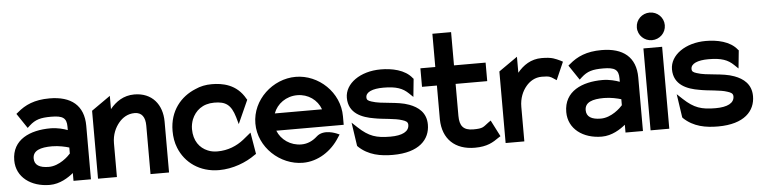

<svg xmlns="http://www.w3.org/2000/svg" viewBox="-42 -843 4181 1053"><g transform="rotate(-5 2048.0 -316.5)"><path d="M196 11C252 11 299 -20 327 -43V0H423V-295C423 -407 354 -462 235 -462C152 -462 100 -438 57 -401L47 -393L102 -311L115 -323C148 -353 177 -361 235 -361C299 -361 320 -347 320 -299V-280C299 -288 264 -298 226 -298C114 -298 13 -255 13 -140C13 -47 93 11 196 11ZM226 -199C263 -199 301 -190 320 -184V-151C308 -137 258 -88 199 -88C148 -88 120 -105 120 -141C120 -185 162 -199 226 -199Z M566 0V-186C566 -234 584 -272 606 -298C626 -322 655 -341 693 -341C733 -341 751 -313 751 -267V0H853V-280C853 -374 798 -443 700 -443C641 -443 598 -413 566 -374V-447L462 -374V0Z M909 -131C942 -48 1021 11 1128 11C1204 11 1278 -18 1329 -55L1337 -60L1317 -179L1273 -143C1235 -113 1186 -92 1128 -92C1109 -92 1091 -95 1075 -102C1031 -120 999 -161 999 -226C999 -245 1003 -263 1009 -279C1028 -325 1068 -360 1133 -360C1195 -360 1225 -341 1246 -270L1257 -231L1315 -360L1311 -366C1265 -449 1186 -462 1128 -462C1095 -462 1065 -456 1037 -443C956 -410 892 -336 892 -225C892 -192 897 -160 909 -131Z M1590 11C1672 11 1748 -38 1793 -111L1803 -126L1787 -133C1786 -133 1718 -164 1677 -126C1653 -104 1624 -90 1590 -90C1530 -90 1479 -126 1459 -177H1830V-224C1830 -356 1716 -462 1590 -462C1464 -462 1348 -357 1348 -226C1348 -95 1464 11 1590 11ZM1590 -361C1650 -361 1700 -325 1719 -272H1459C1478 -324 1529 -361 1590 -361Z M2000 -198C2050 -188 2113 -188 2153 -174C2172 -168 2183 -162 2183 -146C2183 -109 2145 -90 2080 -90C2002 -90 1962 -103 1905 -156L1874 -185L1893 -56L1896 -52C1950 0 2018 11 2085 11C2230 11 2290 -57 2290 -138C2290 -204 2247 -237 2198 -255C2135 -279 2048 -272 1993 -291C1974 -297 1967 -302 1967 -316C1967 -345 2004 -361 2064 -361C2136 -361 2171 -347 2202 -317L2224 -296L2234 -395L2230 -399C2192 -448 2119 -462 2058 -462C1945 -462 1860 -401 1860 -323C1860 -237 1933 -209 2000 -198Z M2358 -347V-160C2360 -52 2427 11 2536 11C2605 11 2637 -10 2670 -33L2681 -40L2635 -130L2621 -120C2591 -98 2591 -90 2536 -90C2482 -90 2461 -115 2461 -171V-347H2635V-449H2461V-632H2358V-449H2276V-347Z M2809 0V-190C2809 -238 2826 -276 2848 -302C2868 -326 2897 -345 2935 -345C2978 -345 2983 -340 3000 -329L3015 -319L3058 -417L3045 -424C3018 -436 3002 -447 2943 -447C2884 -447 2841 -417 2809 -378V-466L2706 -394V0Z M3235 11C3291 11 3338 -20 3366 -43V0H3462V-295C3462 -407 3393 -462 3274 -462C3191 -462 3139 -438 3096 -401L3086 -393L3141 -311L3154 -323C3187 -353 3216 -361 3274 -361C3338 -361 3359 -347 3359 -299V-280C3338 -288 3303 -298 3265 -298C3153 -298 3052 -255 3052 -140C3052 -47 3132 11 3235 11ZM3265 -199C3302 -199 3340 -190 3359 -184V-151C3347 -137 3297 -88 3238 -88C3187 -88 3159 -105 3159 -141C3159 -185 3201 -199 3265 -199Z M3555 -492C3597 -492 3632 -525 3632 -568C3632 -611 3597 -644 3555 -644C3513 -644 3478 -611 3478 -568C3478 -525 3513 -492 3555 -492ZM3607 0V-451H3504V0Z M3790 -198C3840 -188 3903 -188 3943 -174C3962 -168 3973 -162 3973 -146C3973 -109 3935 -90 3870 -90C3792 -90 3752 -103 3695 -156L3664 -185L3683 -56L3686 -52C3740 0 3808 11 3875 11C4020 11 4080 -57 4080 -138C4080 -204 4037 -237 3988 -255C3925 -279 3838 -272 3783 -291C3764 -297 3757 -302 3757 -316C3757 -345 3794 -361 3854 -361C3926 -361 3961 -347 3992 -317L4014 -296L4024 -395L4020 -399C3982 -448 3909 -462 3848 -462C3735 -462 3650 -401 3650 -323C3650 -237 3723 -209 3790 -198Z"/></g></svg>

Font: Charger Pro
Style: BlkNar
Weight: 900
Designer: Jasper
Foundry: Cannot Into Space Fonts
Version: Version 1.09